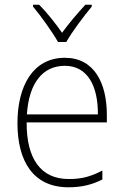

<svg xmlns="http://www.w3.org/2000/svg" viewBox="-20 -835 527 814"><path d="M226 -657H261C286 -701 335 -766 369 -807V-815H342C307 -777 272 -736 243 -696C216 -735 179 -782 146 -815H120V-807C152 -769 201 -701 226 -657ZM255 -590C121 -590 54 -472 54 -313C54 -150 122 -41 270 -41C327 -41 370 -52 414 -74V-112C362 -85 325 -76 271 -76C154 -76 92 -161 93 -316H433V-348C433 -482 380 -590 255 -590ZM255 -556C352 -556 396 -469 395 -350H94C103 -486 163 -556 255 -556Z"/></svg>

Font: Noto Sans Tamil UI SemiCondensed ExtraLight
Style: Regular
Weight: 200
Width: 4
Designer: Jelle Bosma - Monotype Design Team
Foundry: Monotype Imaging Inc.
Version: Version 2.004